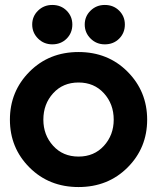

<svg xmlns="http://www.w3.org/2000/svg" viewBox="-20 -742 634 775"><path d="M403 -563Q369 -563 345.5 -586.5Q322 -610 322 -643Q322 -676 345.5 -699Q369 -722 403 -722Q438 -722 461 -699Q484 -676 484 -643Q484 -609 461 -586Q438 -563 403 -563ZM191 -563Q157 -563 133.5 -586.5Q110 -610 110 -643Q110 -676 133.5 -699Q157 -722 191 -722Q226 -722 249 -699Q272 -676 272 -643Q272 -609 249 -586Q226 -563 191 -563ZM495 -66Q416 13 297 13Q178 13 99 -66Q20 -145 20 -259Q20 -373 99 -452.5Q178 -532 297 -532Q416 -532 495 -452.5Q574 -373 574 -259Q574 -145 495 -66ZM439 -259Q439 -322 399.5 -365.5Q360 -409 297 -409Q234 -409 194.5 -365.5Q155 -322 155 -259Q155 -197 194.5 -153.5Q234 -110 297 -110Q360 -110 399.5 -153.5Q439 -197 439 -259Z"/></svg>

Font: Cal Sans
Style: Regular
Weight: 400
Designer: Designer Mark Davis DBA MarkFonts
Foundry: Designer Mark Davis DBA MarkFonts
Version: Version 1.000